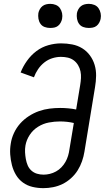

<svg xmlns="http://www.w3.org/2000/svg" viewBox="-20 -968 544 996"><path d="M205 8Q176 8 148.5 1.5Q121 -5 99 -21Q77 -37 63 -60.5Q49 -84 42 -111Q35 -138 33 -166.5Q31 -195 36 -224Q40 -251 52.5 -278Q65 -305 84.5 -327Q104 -349 129.5 -365.5Q155 -382 182 -391.5Q209 -401 237 -404.5Q265 -408 292 -408Q313 -408 334.5 -406Q356 -404 375 -400L396 -527Q399 -545 400 -563Q401 -581 397.5 -598Q394 -615 385 -630Q376 -645 362.5 -655Q349 -665 332 -669Q315 -673 296 -673Q274 -673 251.5 -666Q229 -659 210 -644Q191 -629 177.5 -609Q164 -589 156 -567L87 -592Q99 -623 120 -652.5Q141 -682 169 -703Q197 -724 230.5 -733.5Q264 -743 297 -743Q326 -743 354.5 -737.5Q383 -732 406.5 -717.5Q430 -703 446.5 -680.5Q463 -658 471 -631Q479 -604 478.5 -574.5Q478 -545 473 -516L418 -181Q414 -156 405.5 -131.5Q397 -107 383 -84.5Q369 -62 348.5 -43.5Q328 -25 304.5 -13.5Q281 -2 255.5 3Q230 8 205 8ZM206 -62Q222 -62 238.5 -66Q255 -70 270.5 -78.5Q286 -87 298.5 -100Q311 -113 319.5 -128Q328 -143 333 -159.5Q338 -176 340 -192L363 -330Q346 -334 328 -336Q310 -338 291 -338Q263 -338 233.5 -332.5Q204 -327 177.5 -310.5Q151 -294 134 -268Q117 -242 112 -213Q109 -195 110 -177.5Q111 -160 114 -143Q117 -126 123.5 -110.5Q130 -95 142.5 -83.5Q155 -72 171.5 -67Q188 -62 206 -62ZM440 -823Q425 -823 411.5 -828Q398 -833 390 -844.5Q382 -856 379.5 -870.5Q377 -885 379 -900Q381 -910 386.5 -920Q392 -930 400.5 -936.5Q409 -943 419.5 -945.5Q430 -948 441 -948Q456 -948 469.5 -942.5Q483 -937 491 -925.5Q499 -914 502 -899.5Q505 -885 502 -870Q500 -860 494.5 -850Q489 -840 480.5 -833.5Q472 -827 461.5 -825Q451 -823 440 -823ZM240 -823Q225 -823 211.5 -828Q198 -833 190 -844.5Q182 -856 179.5 -870.5Q177 -885 179 -900Q181 -910 186.5 -920Q192 -930 200.5 -936.5Q209 -943 219.5 -945.5Q230 -948 241 -948Q256 -948 269.5 -942.5Q283 -937 291 -925.5Q299 -914 302 -899.5Q305 -885 302 -870Q300 -860 294.5 -850Q289 -840 280.5 -833.5Q272 -827 261.5 -825Q251 -823 240 -823Z"/></svg>

Font: Iosevka SS18
Style: Italic
Weight: 400
Italic angle: -9°
Monospace: yes
Designer: Belleve Invis
Foundry: Belleve Invis
Version: Version 25.1.1; ttfautohint (v1.8.4)